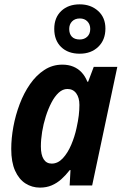

<svg xmlns="http://www.w3.org/2000/svg" viewBox="-20 -853 565 883"><path d="M163.6 9.8Q127 9.8 96.9 -9.5Q66.9 -28.8 49.3 -68.1Q31.7 -107.4 31.7 -168Q31.7 -216.8 41.5 -270.3Q51.3 -323.7 70.6 -374.5Q89.8 -425.3 118.2 -466.1Q146.5 -506.8 183.8 -531.2Q221.2 -555.7 266.6 -555.7Q294.9 -555.7 316.9 -546.6Q338.9 -537.6 355.2 -520.3Q371.6 -502.9 381.8 -477.1H385.3L411.1 -545.4H519.5L403.8 0H300.3L304.2 -70.8H300.8Q282.2 -46.9 262 -28.8Q241.7 -10.7 217.8 -0.5Q193.8 9.8 163.6 9.8ZM217.8 -100.6Q246.1 -100.6 268.8 -125Q291.5 -149.4 307.6 -187.3Q323.7 -225.1 332 -264.2Q339.4 -297.4 342.3 -322.3Q345.2 -347.2 345.2 -370.6Q345.2 -403.8 330.6 -423.8Q315.9 -443.8 290 -443.8Q268.6 -443.8 250 -426.8Q231.4 -409.7 216.6 -381.1Q201.7 -352.5 190.7 -317.9Q179.7 -283.2 173.8 -247.1Q168 -210.9 168 -179.7Q168 -140.6 180.9 -120.6Q193.8 -100.6 217.8 -100.6ZM346.7 -606Q293 -606 261.2 -636.7Q229.5 -667.5 229.5 -720.2Q229.5 -772 261.7 -802.5Q293.9 -833 346.7 -833Q397.5 -833 431.2 -802.7Q464.8 -772.5 464.8 -721.7Q464.8 -669.4 431.9 -637.7Q398.9 -606 346.7 -606ZM346.7 -671.4Q367.7 -671.4 381.3 -684.3Q395 -697.3 395 -719.7Q395 -741.2 381.8 -754.6Q368.7 -768.1 347.2 -768.1Q324.7 -768.1 311.5 -754.6Q298.3 -741.2 298.3 -719.7Q298.3 -697.3 310.5 -684.3Q322.8 -671.4 346.7 -671.4Z"/></svg>

Font: Open Sans SemiCondensed
Style: Bold Italic
Weight: 700
Width: 4
Italic angle: -12°
Designer: Monotype Design Team
Foundry: Monotype Imaging Inc.
Version: Version 3.003